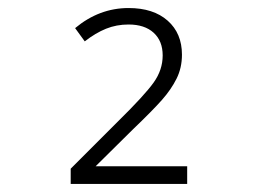

<svg xmlns="http://www.w3.org/2000/svg" viewBox="-20 -874 640 478"><path d="M156 -454 275 -573Q340 -637 362.5 -668.5Q385 -700 385 -736Q385 -772 362.5 -792.5Q340 -813 300 -813Q270 -813 244 -802.5Q218 -792 191 -771L167 -804Q227 -854 300 -854Q362 -854 397.5 -822.5Q433 -791 433 -738Q433 -705 419.5 -678Q406 -651 383 -625Q360 -599 310 -551L218 -460H446V-416H156Z"/></svg>

Font: Noto Sans Mono UI Light
Style: Regular
Weight: 300
Monospace: yes
Designer: Monotype Design team
Foundry: Monotype Imaging Inc.
Version: Version 1.000